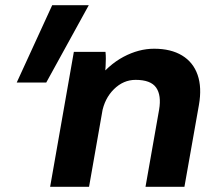

<svg xmlns="http://www.w3.org/2000/svg" viewBox="-20 -720 833 740"><path d="M264.6 -520H386.6Q388 -507 387.9 -493.3Q387.8 -479.6 387 -464.8Q386.4 -449.6 384 -423L393.6 -400.6L323.2 0H173.2ZM574 -532.2Q638.8 -532.2 681.7 -506.2Q724.6 -480.2 741.6 -431.5Q758.6 -382.8 746.6 -315L690.8 0H540.8L593.2 -297.2Q602.6 -352.6 581.8 -382.4Q561 -412.2 502.6 -412.2Q455.6 -412.2 419.2 -376.3Q382.8 -340.4 372.8 -284.4L347.6 -405Q397.2 -469.8 456 -501Q514.8 -532.2 574 -532.2ZM181.2 -700H322.2L158.2 -401.8H44.4Z"/></svg>

Font: Fixel Italic Variable Display Thin
Style: Italic
Weight: 100
Italic angle: -10°
Designer: AlfaBravo + MacPaw
Foundry: Kyrylo Tkachov, Marchela Mozhyna, Serhii Makarenko, Maria Weinstein, Zakhar Kryvoshyya
Version: Version 1.210;Glyphs 3.2 (3217)